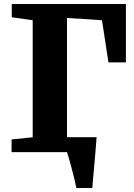

<svg xmlns="http://www.w3.org/2000/svg" viewBox="-20 -763 673 963"><path d="M239 -74.5H430V-52H239ZM363 180Q360.5 165.5 354.2 139.2Q348 113 340.2 84.2Q332.5 55.5 325.8 32.2Q319 9 316 0L281.5 -75H464.5Q463.5 -62 461.5 -36Q459.5 -10 456.8 22.2Q454 54.5 451 86.2Q448 118 446 143.5Q444 169 443 180ZM38 0V-63.5L144 -74.5V-661.5L39 -676.5V-743H611.5V-450H524L491.5 -661.5L316 -673V-74.5L453 -63.5V0Z"/></svg>

Font: Merriweather 24pt Black
Style: Regular
Weight: 900
Designer: Eben Sorkin
Foundry: Eben Sorkin
Version: Version 2.100